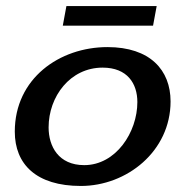

<svg xmlns="http://www.w3.org/2000/svg" viewBox="-20 -606 613 636"><path d="M29 -170C29 -62 100 10 248 10C400 10 545 -105 545 -270C545 -374 477 -450 336 -450C177 -450 29 -346 29 -170ZM141 -184C141 -286 212 -382 320 -382C402 -382 435 -329 435 -268C435 -168 364 -59 259 -59C174 -59 141 -121 141 -184ZM188 -521H487L499 -586H200Z"/></svg>

Font: KpSans
Style: BoldItalic
Weight: 700
Italic angle: -11°
Version: Version 0.66